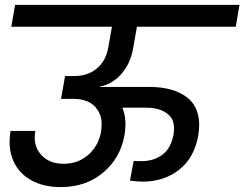

<svg xmlns="http://www.w3.org/2000/svg" viewBox="-20 -760 989 777"><path d="M25.9 -651.9 41 -740.2H949.2L934.1 -651.9H534.2L518.1 -561Q506.8 -500.5 470.5 -460Q434.1 -419.4 386.2 -410.2L384.8 -408.2H584Q634.3 -408.2 673.6 -397Q712.9 -385.7 741 -362.5Q769 -339.4 780 -300.8Q791 -262.2 782.2 -210.9Q766.1 -121.1 704.8 -73Q643.6 -24.9 556.2 -24.9Q540 -24.9 505.9 -28.8L521 -108.9Q532.2 -107.9 553.2 -107.9Q602.1 -107.9 637 -133.8Q671.9 -159.7 682.1 -214.8Q691.9 -271 660.2 -297.6Q628.4 -324.2 570.8 -324.2H475.1Q494.6 -278.3 483.9 -213.9Q467.8 -121.1 397.9 -62Q328.1 -2.9 226.1 -2.9Q155.8 -2.9 105.5 -31Q55.2 -59.1 33.2 -111.1Q11.2 -163.1 22.9 -230H123Q112.3 -172.9 145.3 -135Q178.2 -97.2 237.8 -97.2Q295.9 -97.2 337.2 -133.3Q378.4 -169.4 389.2 -227.1Q391.6 -246.1 391.1 -264.9Q390.6 -283.7 382.6 -301Q374.5 -318.4 361.8 -331.3Q349.1 -344.2 327.1 -352.1Q305.2 -359.9 276.9 -359.9H227.1L243.2 -452.1H278.8Q335.4 -452.1 372.1 -483.2Q408.7 -514.2 418 -566.9L433.1 -651.9Z"/></svg>

Font: Poppins Medium
Style: Italic
Weight: 500
Italic angle: -10°
Designer: Ninad Kale (Devanagari), Jonny Pinhorn (Latin)
Foundry: Indian Type Foundry
Version: Version 3.200;PS 1.000;hotconv 16.6.54;makeotf.lib2.5.65590